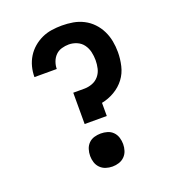

<svg xmlns="http://www.w3.org/2000/svg" viewBox="-136 -849 872 962"><g transform="rotate(-20 300.0 -367.5)"><path d="M241 -240V-407H300Q322 -407 343 -415Q364 -423 378 -440Q392 -457 397 -478.5Q402 -500 402 -522Q402 -544 397 -566Q392 -588 379 -606Q366 -624 345 -633Q324 -642 302 -642Q283 -642 264 -636.5Q245 -631 231.5 -617.5Q218 -604 211 -585Q204 -566 204 -547H85Q85 -575 92 -602Q99 -629 113.5 -652.5Q128 -676 149 -694Q170 -712 195 -723.5Q220 -735 247.5 -739Q275 -743 302 -743Q332 -743 361 -738Q390 -733 416.5 -719.5Q443 -706 463.5 -684.5Q484 -663 497 -636.5Q510 -610 515.5 -581Q521 -552 521 -522Q521 -486 512.5 -449.5Q504 -413 482 -384Q460 -355 427.5 -336Q395 -317 359 -310V-240ZM300 8Q282 8 265 2.5Q248 -3 235.5 -15.5Q223 -28 217.5 -45Q212 -62 212 -80Q212 -98 217.5 -115.5Q223 -133 235.5 -145.5Q248 -158 265 -163Q282 -168 300 -168Q318 -168 335 -163Q352 -158 364.5 -145.5Q377 -133 382.5 -115.5Q388 -98 388 -80Q388 -62 382.5 -45Q377 -28 364.5 -15.5Q352 -3 335 2.5Q318 8 300 8Z"/></g></svg>

Font: Iosevka Plex Etoile
Style: Bold
Weight: 700
Designer: Belleve Invis
Foundry: Belleve Invis
Version: Version 25.1.1; ttfautohint (v1.8.4)